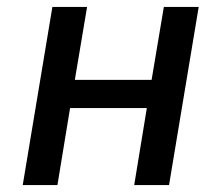

<svg xmlns="http://www.w3.org/2000/svg" viewBox="-20 -536 640 556"><path d="M45.8 0H146.3L182.9 -223H405.2L368.6 0H469.5L555.4 -516H454.5L419 -304.7H196.7L232.2 -516H131.7Z"/></svg>

Font: Margiela Mono Italic Medium It
Style: Regular
Weight: 500
Designer: Mike Abbink, Paul van der Laan, Pieter van Rosmalen
Foundry: Bold Monday
Version: Version 2.003 2021